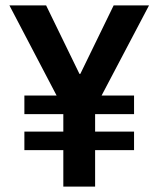

<svg xmlns="http://www.w3.org/2000/svg" viewBox="-20 -695 590 715"><path d="M215.8 0V-135.8H70.8V-205H215.8V-270H70.8V-339.2H190.8L15 -675H151.7L275.8 -420H279.2L403.3 -675H535L358.3 -339.2H479.2V-270H334.2V-205H479.2V-135.8H334.2V0Z"/></svg>

Font: Funnel Sans SemiBold
Style: Regular
Weight: 600
Designer: NORD ID, Kristian Moeller
Foundry: Dicotype
Version: Version 1.000